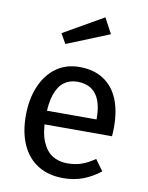

<svg xmlns="http://www.w3.org/2000/svg" viewBox="-90 -865 724 942"><g transform="rotate(10 272.5 -394.5)"><path d="M276 -539Q347 -539 395.5 -507.5Q444 -476 468.5 -418Q493 -360 493 -279Q493 -266 492.5 -253.5Q492 -241 491 -232H139V-300H402Q402 -302 402 -303.5Q402 -305 402 -306Q402 -358 388.5 -393.5Q375 -429 347.5 -447.5Q320 -466 278 -466Q240 -466 212 -445.5Q184 -425 169 -380.5Q154 -336 154 -265Q154 -192 172.5 -147.5Q191 -103 223 -83Q255 -63 297 -63Q336 -63 368 -74Q400 -85 434 -109L474 -54Q435 -23 390 -5.5Q345 12 290 12Q217 12 164.5 -20.5Q112 -53 84.5 -114Q57 -175 57 -258Q57 -340 83.5 -403.5Q110 -467 159 -503Q208 -539 276 -539ZM159 -687 358 -801 399 -724 187 -638Z"/></g></svg>

Font: Fira Sans Variable
Style: Regular
Weight: 400
Designer: Carrois Corporate & Edenspiekermann AG
Foundry: Carrois Corporate GbR & Edenspiekermann AG
Version: Version 4.202